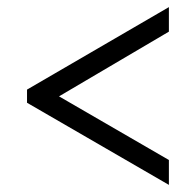

<svg xmlns="http://www.w3.org/2000/svg" viewBox="-20 -628 551 540"><path d="M455 -108V-178L146 -357L455 -539V-608L56 -376V-339Z"/></svg>

Font: Noto Serif SemiCondensed Medium
Style: Regular
Weight: 500
Width: 4
Designer: Monotype Design Team
Foundry: Monotype Imaging Inc.
Version: Version 2.014